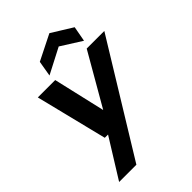

<svg xmlns="http://www.w3.org/2000/svg" viewBox="-267 -835 1164 1164"><g transform="rotate(-45 314.5 -253.5)"><path d="M45 215 201 -36H173L59 -496H208L285 -163H286L478 -496H629L193 215ZM203 -540 220 -640 384 -722 518 -639 500 -541 367 -625Z"/></g></svg>

Font: DM Sans 28pt ExtraBold
Style: Italic
Weight: 800
Italic angle: -10°
Version: Version 4.004;gftools[0.9.30]